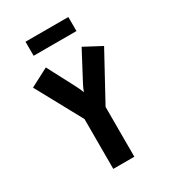

<svg xmlns="http://www.w3.org/2000/svg" viewBox="-192 -890 878 987"><g transform="rotate(-30 246.5 -396.0)"><path d="M459 -570.8Q459 -570.8 309 -295.8V0H184V-295.8L35.4 -568.1Q35.4 -568.1 144.4 -625L218.1 -484.7Q225.7 -469.4 234 -453.8Q242.4 -438.2 250 -416.7Q258.3 -438.2 266.3 -453.8Q274.3 -469.4 282.6 -484.7L356.9 -625ZM120.1 -708.3V-791.7H374.3V-708.3Z"/></g></svg>

Font: co2trust
Style: Bold
Weight: 700
Designer: Kristian Moeller
Foundry: Dicotype
Version: Version 1.000